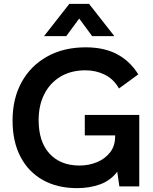

<svg xmlns="http://www.w3.org/2000/svg" viewBox="-20 -965 792 994"><path d="M419 -370H701V0H598L587 -76Q552 -30 498 -10.5Q444 9 379 9Q277 9 202 -33Q127 -75 86 -153.5Q45 -232 45 -341Q45 -454 91.5 -539Q138 -624 223.5 -672Q309 -720 424 -720Q518 -720 585 -685Q652 -650 696 -580L596 -507Q569 -555 523 -578Q477 -601 422 -601Q348 -601 293.5 -568.5Q239 -536 209.5 -478Q180 -420 180 -343Q180 -231 236.5 -169.5Q293 -108 392 -108Q439 -108 481 -125Q523 -142 549.5 -175.5Q576 -209 576 -258V-264H419ZM572 -778H457L390 -869L323 -778H208L339 -945H441Z"/></svg>

Font: Livvic SemiBold
Style: Regular
Weight: 600
Designer: Jacques Le Bailly, Baron von Fonthausen
Version: Version 1.001; ttfautohint (v1.8.2)